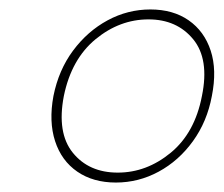

<svg xmlns="http://www.w3.org/2000/svg" viewBox="-20 -729 473 406"><path d="M93 -526Q104 -581 134.5 -622Q165 -663 207.5 -686Q250 -709 298 -709Q346 -709 379 -686Q412 -663 425.5 -622Q439 -581 428 -526Q418 -472 388 -430.5Q358 -389 315.5 -366Q273 -343 225 -343Q177 -343 143.5 -366Q110 -389 96.5 -430.5Q83 -472 93 -526ZM407 -526Q423 -604 388.5 -646Q354 -688 294 -688Q233 -688 182 -646Q131 -604 115 -526Q100 -448 134 -406Q168 -364 229 -364Q290 -364 341 -406Q392 -448 407 -526Z"/></svg>

Font: Albert Sans Thin
Style: Italic
Weight: 250
Italic angle: -11.25°
Designer: Andreas Rasmussen
Foundry: a.Foundry
Version: Version 1.025